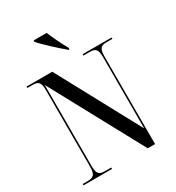

<svg xmlns="http://www.w3.org/2000/svg" viewBox="-218 -1072 1101 1202"><g transform="rotate(-30 332.0 -471.0)"><path d="M371 -782H379V-792C352 -839 325 -897 306 -942H212V-932C241 -897 322 -823 371 -782ZM29 0H235V-10H188C146 -10 133 -25 133 -83V-665L493 0H546V-631C546 -689 559 -704 601 -704H644V-714H435V-704H481C522 -704 536 -690 536 -633V-119L215 -714H29V-704H67C109 -704 123 -690 123 -633V-83C123 -25 108 -10 64 -10H29Z"/></g></svg>

Font: Noto Serif Display Condensed Medium
Style: Regular
Weight: 500
Width: 3
Designer: Monotype Design Team
Foundry: Monotype Imaging Inc.
Version: Version 2.009